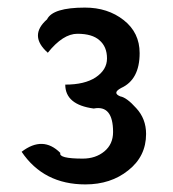

<svg xmlns="http://www.w3.org/2000/svg" viewBox="-20 -910 456 506"><path d="M205 -424Q95 -424 37 -510Q93 -553 139 -507Q134 -492 198 -492Q232 -492 255 -511Q278 -530 278 -562Q278 -634 227 -624Q152 -634 152 -687Q203 -687 232 -706Q262 -726 262 -756Q262 -787 242 -804Q223 -821 184 -821Q146 -821 106 -771Q55 -816 104 -859Q119 -890 204 -890Q264 -890 306 -857Q348 -824 348 -770Q348 -700 299 -678Q275 -665 297 -656Q314 -653 339 -625Q365 -597 365 -557Q365 -498 318 -461Q272 -424 205 -424Z"/></svg>

Font: Swei Half Moon CJK TC
Style: Medium
Weight: 500
Version: Version 2.125